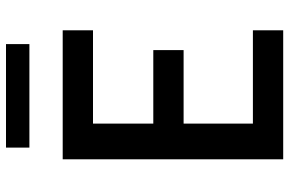

<svg xmlns="http://www.w3.org/2000/svg" viewBox="-182 -782 964 640"><g transform="rotate(-90 300.0 -462.0)"><path d="M89 0V-735H519V-634H208V-433H453V-332H208V-101H519V0ZM128 -846V-924H473V-846Z"/></g></svg>

Font: R Plex Mono
Style: Bold
Weight: 700
Monospace: yes
Designer: Belleve Invis
Foundry: Belleve Invis
Version: Version 31.8.0